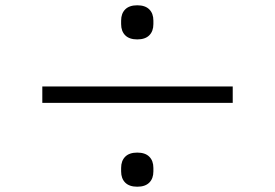

<svg xmlns="http://www.w3.org/2000/svg" viewBox="-20 -744 1040 726"><path d="M438 -653V-666Q438 -693 453.5 -708.5Q469 -724 499 -724Q529 -724 544.5 -708.5Q560 -693 560 -666V-653Q560 -626 544.5 -610.5Q529 -595 499 -595Q469 -595 453.5 -610.5Q438 -626 438 -653ZM860 -355H140V-417H860ZM438 -96V-109Q438 -136 453.5 -151.5Q469 -167 499 -167Q529 -167 544.5 -151.5Q560 -136 560 -109V-96Q560 -69 544.5 -53.5Q529 -38 499 -38Q469 -38 453.5 -53.5Q438 -69 438 -96Z"/></svg>

Font: IBM Plex Sans SC
Style: Regular
Weight: 400
Designer: Mike Abbink; Paul van der Laan; Pieter van Rosmalen; Eunyou Noh; Wujin Sim; Chorong Kim; Dohee Lee; Yejin We; Jinhee Kim
Foundry: Sandoll Inc.
Version: Version 1.000